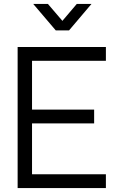

<svg xmlns="http://www.w3.org/2000/svg" viewBox="-20 -960 610 980"><path d="M264.5 -805H332.5L447 -940H372L298.5 -853.5L224.5 -940H149.5ZM520.5 0V-70.5H143.5V-330H460.5V-400.5H143.5V-649.5H520.5V-720H70V0Z"/></svg>

Font: Vela Sans
Style: Regular
Weight: 400
Designer: Principal design: Mikhail Sharanda - project Manrope.
Design modification: Ravid Balaliev
Foundry: Mikhail Sharanda
Version: Version 1.001